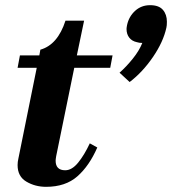

<svg xmlns="http://www.w3.org/2000/svg" viewBox="-20 -712 665 742"><path d="M625 -628Q625 -613 623 -605Q611 -550 571 -491.5Q531 -433 481 -395L442 -431Q468 -454 493 -485Q518 -516 530 -546Q518 -546 509 -549Q490 -553 479.5 -566.5Q469 -580 469 -600Q469 -605 471 -615Q478 -648 502 -670Q526 -692 560 -692Q594 -692 609.5 -674Q625 -656 625 -628ZM277 -498H415L406 -450H267L197 -108Q195 -96 195 -91Q195 -54 232 -54Q258 -54 282 -83.5Q306 -113 327 -158L356 -142Q325 -71 279 -30.5Q233 10 158 10Q116 10 82 -10Q48 -30 48 -74Q48 -86 51 -99L122 -450H48L57 -498H132L136 -520Q203 -539 233 -632H305Z"/></svg>

Font: Trirong
Style: Bold Italic
Weight: 700
Italic angle: -12°
Designer: Katatrad Team
Foundry: CadsonDemak
Version: Version 1.001